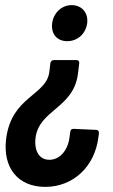

<svg xmlns="http://www.w3.org/2000/svg" viewBox="-20 -521 441 751"><path d="M260 -501C222 -501 189 -471 184 -430C179 -388 203 -360 243 -360C283 -360 315 -388 321 -430C326 -471 300 -501 260 -501ZM280 -286H190C184 -286 178 -281 177 -274L173 -240C162 -147 25 -145 4 22C-10 135 50 210 157 210C266 210 351 131 365 15L367 0C368 -7 363 -13 357 -13L268 -17C260 -17 256 -14 255 -6L252 15C246 67 214 104 173 104C134 104 113 70 119 18C133 -92 268 -97 285 -233L290 -274C291 -281 286 -286 280 -286Z"/></svg>

Font: Barlow Condensed SemiBold
Style: Italic
Weight: 600
Width: 3
Italic angle: -7°
Designer: Jeremy Tribby
Foundry: Tribby Type
Version: Version 1.422;hotconv 1.0.109;makeotfexe 2.5.65596